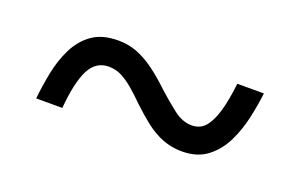

<svg xmlns="http://www.w3.org/2000/svg" viewBox="-39 -560 636 407"><g transform="rotate(20 279.5 -356.5)"><path d="M54 -269Q57 -298 63 -328.5Q69 -359 82 -385.5Q95 -412 117.5 -428Q140 -444 176 -444Q199 -444 218.5 -436.5Q238 -429 258 -414.5Q278 -400 301 -378Q322 -359 342 -343.5Q362 -328 383 -328Q402 -328 413.5 -341.5Q425 -355 432.5 -381Q440 -407 444 -444H504Q501 -418 494.5 -388Q488 -358 475 -331Q462 -304 439.5 -286.5Q417 -269 382 -269Q359 -269 338.5 -277Q318 -285 299.5 -299.5Q281 -314 262 -332Q247 -347 233 -359Q219 -371 205.5 -378Q192 -385 176 -385Q147 -385 132.5 -356.5Q118 -328 113 -269Z"/></g></svg>

Font: Noto Serif Myanmar
Style: Regular
Weight: 400
Designer: Ben Mitchell and the Monotype Design Team
Foundry: Monotype Imaging Inc.
Version: Version 2.106